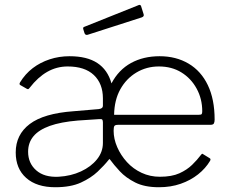

<svg xmlns="http://www.w3.org/2000/svg" viewBox="-20 -776 969 806"><path d="M476 -252Q464 -252 460.5 -247.5Q457 -243 457 -227Q457 -193 472 -158.5Q487 -124 513 -95.5Q539 -67 574.5 -50.5Q610 -34 651 -34Q701 -34 733 -48.5Q765 -63 786.5 -84Q808 -105 823 -125Q827 -130 828.5 -130.5Q830 -131 834 -128L860 -112Q866 -109 862 -101Q843 -69 811.5 -44Q780 -19 738.5 -4.5Q697 10 647 10Q587 10 547.5 -10Q508 -30 483 -57Q458 -84 442 -106Q440 -110 437 -106Q418 -82 390 -55.5Q362 -29 319.5 -9.5Q277 10 212 10Q134 10 90 -29Q46 -68 46 -136Q46 -211 105 -255.5Q164 -300 288 -309L394 -318Q403 -319 407.5 -322.5Q412 -326 412 -333V-363Q412 -425 374 -461Q336 -497 264 -497Q218 -497 178.5 -474.5Q139 -452 105 -408Q101 -403 99 -402Q97 -401 93 -403L65 -419Q62 -421 62 -423.5Q62 -426 64 -430Q86 -466 117.5 -490Q149 -514 188.5 -527Q228 -540 272 -540Q345 -540 388.5 -511.5Q432 -483 448 -426Q478 -483 530 -511.5Q582 -540 650 -540Q719 -540 771.5 -509Q824 -478 852.5 -418.5Q881 -359 881 -274Q881 -264 878 -258Q875 -252 863 -252H476ZM647 -497Q595 -497 552.5 -471.5Q510 -446 485 -401Q460 -356 459 -294H812Q824 -294 826.5 -297Q829 -300 829 -309Q829 -361 805.5 -404Q782 -447 741.5 -472Q701 -497 647 -497ZM412 -262Q412 -270 409.5 -273.5Q407 -277 397 -276L307 -270Q235 -264 189 -247.5Q143 -231 120.5 -204Q98 -177 98 -139Q98 -91 132 -61Q166 -31 226 -34Q278 -37 320 -56.5Q362 -76 387 -107Q412 -138 412 -176V-262ZM572 -751 583 -716Q586 -707 575 -703L348 -630Q343 -629 340.5 -630Q338 -631 335 -636L330 -652Q327 -661 333 -663L563 -755Q569 -757 572 -751Z"/></svg>

Font: Libre Franklin ExtraLight
Style: Regular
Weight: 250
Designer: Pablo Impallari, Rodrigo Fuenzalida, Nhung Nguyen
Foundry: Impallari Type
Version: Version 3.000